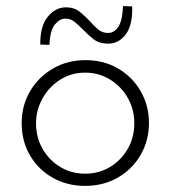

<svg xmlns="http://www.w3.org/2000/svg" viewBox="-20 -601 559 629"><path d="M51 -198Q51 -255 78.5 -302Q106 -349 153.5 -376.5Q201 -404 260 -404Q320 -404 367 -376.5Q414 -349 441 -302Q468 -255 468 -198Q468 -141 441 -94Q414 -47 366.5 -19.5Q319 8 259 8Q200 8 153 -18.5Q106 -45 78.5 -91.5Q51 -138 51 -198ZM98 -197Q98 -151 119.5 -113.5Q141 -76 177.5 -54Q214 -32 259 -32Q304 -32 340.5 -54Q377 -76 398.5 -113.5Q420 -151 420 -197Q420 -243 398.5 -280.5Q377 -318 340.5 -340.5Q304 -363 259 -363Q213 -363 176.5 -339.5Q140 -316 119 -278Q98 -240 98 -197ZM335 -458Q305 -458 286.5 -472.5Q268 -487 252 -504Q239 -517 225.5 -528.5Q212 -540 194 -540Q176 -540 160 -521Q144 -502 142 -454L112 -455Q111 -514 136 -545.5Q161 -577 196 -577Q223 -577 241 -562.5Q259 -548 274 -532Q287 -517 301 -505Q315 -493 334 -493Q354 -493 367.5 -513Q381 -533 383 -581L413 -580Q415 -519 392 -488.5Q369 -458 335 -458Z"/></svg>

Font: Synthetic Light
Style: Regular
Weight: 300
Designer: Santiago Orozco
Foundry: Typemade
Version: Version 2.000; ttfautohint (v1.8.4.7-5d5b)